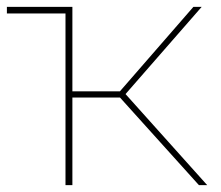

<svg xmlns="http://www.w3.org/2000/svg" viewBox="-24 -537 641 557"><path d="M553 0 316 -263 334 -271 577 0ZM166 0V-517H186V0ZM-4 -498V-517H186V-498ZM179 -254V-272H336V-254ZM334 -257 316 -263 537 -517H561Z"/></svg>

Font: Montserrat Thin
Style: Regular
Weight: 100
Designer: Julieta Ulanovsky
Foundry: Julieta Ulanovsky
Version: Version 9.000